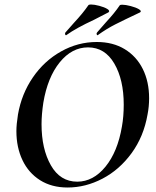

<svg xmlns="http://www.w3.org/2000/svg" viewBox="-20 -823 695 855"><path d="M53 -239Q53 -269 60 -313Q76 -405 126.5 -478.5Q177 -552 252 -594Q327 -636 411 -636Q483 -636 535.5 -604Q588 -572 616 -515.5Q644 -459 644 -386Q644 -348 637 -313Q620 -215 566 -141Q512 -67 436.5 -27.5Q361 12 281 12Q210 12 158.5 -20.5Q107 -53 80 -110Q53 -167 53 -239ZM523 -260Q531 -304 531 -357Q531 -468 489 -540Q447 -612 372 -612Q300 -612 246 -545.5Q192 -479 173 -366Q165 -313 165 -270Q165 -160 206.5 -87Q248 -14 324 -14Q395 -14 449.5 -80.5Q504 -147 523 -260ZM274 -666Q271 -666 270 -670.5Q269 -675 271 -678L309 -721Q350 -765 373 -799Q375 -803 385 -803Q400 -803 422.5 -797Q445 -791 458 -783Q471 -775 463 -768Q444 -758 428 -750Q412 -742 399 -735Q319 -698 276 -667ZM414 -666Q412 -666 410.5 -670.5Q409 -675 412 -678Q409 -675 452 -724Q491 -766 513 -799Q515 -802 524 -802Q539 -802 562 -796Q585 -790 598.5 -782Q612 -774 604 -768Q532 -734 493.5 -714.5Q455 -695 416 -667Z"/></svg>

Font: Cormorant Garamond
Style: Bold Italic
Weight: 700
Italic angle: -10°
Designer: Christian Thalmann (Catharsis Fonts)
Foundry: Catharsis Fonts
Version: Version 4.000